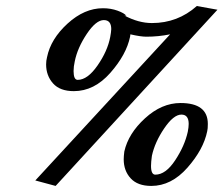

<svg xmlns="http://www.w3.org/2000/svg" viewBox="-20 -593 736 632"><path d="M226.1 -391.1Q222.2 -374 222.2 -358.9Q222.2 -330.1 235.8 -330.1Q268.1 -330.1 301 -377.4Q334 -424.8 342.8 -471.2Q345.7 -486.3 346.2 -497.1Q346.2 -526.9 321.8 -526.9Q295.9 -526.9 265.4 -481Q234.9 -435.1 226.1 -391.1ZM480 -80.1Q477.1 -59.1 477.1 -46.9Q477.1 -18.1 491.2 -18.1Q525.4 -18.1 556.6 -65.4Q587.9 -112.8 598.1 -159.2Q601.1 -174.3 601.1 -185.1Q601.1 -215.8 577.1 -215.8Q551.3 -215.8 520.5 -170.4Q489.7 -125 480 -80.1ZM389.2 -94.2Q402.3 -153.3 457.3 -203.6Q512.2 -253.9 574.2 -253.9Q664.1 -253.9 664.1 -185.1Q664.1 -168.9 662.1 -161.1Q649.9 -101.1 596.9 -41Q543.9 19 478 19Q433.1 19 410.2 -5.9Q387.2 -30.8 387.2 -68.8Q387.2 -78.1 389.2 -94.2ZM480 -517.1Q564.9 -517.1 627.9 -573.2L695.8 -561L163.1 19L96.2 1L540 -480Q501 -472.2 461.9 -472.2Q442.9 -472.2 409.2 -480L408.2 -472.2Q396 -413.1 343 -353Q290 -293 223.1 -293Q177.2 -293 154.5 -318.6Q131.8 -344.2 131.8 -380.9Q131.8 -393.1 134.8 -404.8Q147 -464.8 202.4 -515.4Q257.8 -565.9 318.8 -565.9Q344.7 -565.9 366.9 -557.9Q389.2 -549.8 396 -541L389.2 -542Q436 -517.1 480 -517.1Z"/></svg>

Font: Linux Libertine
Style: Semibold Italic
Weight: 600
Italic angle: -11.5°
Designer: Philipp H. Poll
Foundry: Philipp H. Poll
Version: Version 5.1.2 ; ttfautohint (v0.9)